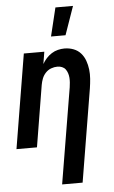

<svg xmlns="http://www.w3.org/2000/svg" viewBox="-63 -799 626 1055"><g transform="rotate(-5 250.0 -271.0)"><path d="M236 215 324 -313Q326 -326 327 -339.5Q328 -353 327 -366Q326 -379 322 -391Q318 -403 311 -412.5Q304 -422 292 -427Q280 -432 267 -432Q249 -432 231.5 -425.5Q214 -419 201 -405Q188 -391 181.5 -374Q175 -357 172 -340L116 0H3L89 -520H202L191 -453Q200 -469 213 -483.5Q226 -498 242.5 -508.5Q259 -519 277.5 -523.5Q296 -528 313 -528Q340 -528 363.5 -519Q387 -510 403 -492Q419 -474 427.5 -450.5Q436 -427 439 -401.5Q442 -376 440 -350Q438 -324 434 -298L349 215ZM246 -600 284 -757H381L326 -600Z"/></g></svg>

Font: Iosevka Custom
Style: Bold Italic
Weight: 700
Italic angle: -9°
Designer: Belleve Invis
Foundry: Belleve Invis
Version: Version 30.3.1; ttfautohint (v1.8.3)